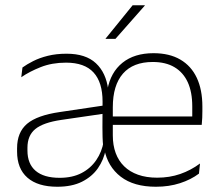

<svg xmlns="http://www.w3.org/2000/svg" viewBox="-20 -701 838 731"><path d="M573.5 10Q489.5 10 439.8 -28.2Q390 -66.5 377 -133.5L373 -142Q371 -161 370.5 -179.2Q370 -197.5 370 -216L370.5 -314.5Q370.5 -387.5 336.2 -425Q302 -462.5 231.5 -462.5Q178 -462.5 135 -445.5Q92 -428.5 61 -407L65.5 -444Q82 -456 106 -468.2Q130 -480.5 162 -488.5Q194 -496.5 233.5 -496.5Q306.5 -496.5 345.2 -460.2Q384 -424 392 -359.5H389Q401 -425.5 446.2 -462Q491.5 -498.5 564.5 -498.5Q625 -498.5 666.5 -474.2Q708 -450 729.2 -404.8Q750.5 -359.5 750.5 -295.5V-278Q750.5 -265.5 750 -252.8Q749.5 -240 748 -225.5H711.5Q712 -245.5 712 -263.2Q712 -281 712 -296Q712 -350.5 694.8 -388Q677.5 -425.5 644.2 -445.2Q611 -465 561.5 -465Q487 -465 448.2 -420.8Q409.5 -376.5 409.5 -292.5V-242V-236V-185.5Q409.5 -148 420.5 -118.2Q431.5 -88.5 452.8 -67.8Q474 -47 505.5 -35.8Q537 -24.5 578.5 -24.5Q625.5 -24.5 666 -38.5Q706.5 -52.5 741.5 -78.5L737.5 -40Q707 -17 665.2 -3.5Q623.5 10 573.5 10ZM198 10Q124 10 84.5 -24.5Q45 -59 45 -124V-136.5Q45 -197.5 83.2 -229.8Q121.5 -262 208 -274.5L379.5 -300L381.5 -269L213.5 -244.5Q145 -234.5 114.8 -210Q84.5 -185.5 84.5 -138.5V-128Q84.5 -77 115.8 -50.5Q147 -24 207 -24Q255.5 -24 290.2 -42Q325 -60 346.5 -91.5Q368 -123 374.5 -162L391 -131.5H382.5Q375 -92.5 352.8 -60.5Q330.5 -28.5 292.2 -9.2Q254 10 198 10ZM390 -225.5V-257.5H737.5V-225.5ZM485 -681H531.5V-680L419.5 -553H382V-554Z"/></svg>

Font: Anek Latin Medium ExtraLight
Style: Regular
Weight: 250
Version: Version 1.003